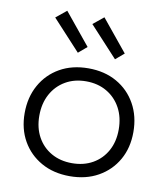

<svg xmlns="http://www.w3.org/2000/svg" viewBox="-89 -884 843 967"><g transform="rotate(10 332.5 -400.0)"><path d="M332.5 9.5Q249.5 9.5 187 -25.8Q124.5 -61 89.5 -122.5Q54.5 -184 54.5 -264.5Q54.5 -345.5 89.5 -408.2Q124.5 -471 187 -506.5Q249.5 -542 332.5 -542Q415.5 -542 478 -506.5Q540.5 -471 575.5 -408.2Q610.5 -345.5 610.5 -264.5Q610.5 -184 575.5 -122.5Q540.5 -61 478 -25.8Q415.5 9.5 332.5 9.5ZM332.5 -57Q392.5 -57 438.2 -83Q484 -109 509.8 -155.8Q535.5 -202.5 535.5 -264.5Q535.5 -327 509.8 -374.5Q484 -422 438.2 -448.8Q392.5 -475.5 332.5 -475.5Q272.5 -475.5 226.8 -448.8Q181 -422 155.2 -374.5Q129.5 -327 129.5 -264.5Q129.5 -202.5 155.2 -155.8Q181 -109 226.8 -83Q272.5 -57 332.5 -57ZM366.5 -809 312.5 -765 455.5 -610 499 -647ZM176.5 -809 122.5 -765 265.5 -610 309 -647Z"/></g></svg>

Font: Hepta Slab
Style: Regular
Weight: 400
Designer: Michael LaGattuta
Foundry: Michael LaGattuta
Version: Version 1.100